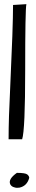

<svg xmlns="http://www.w3.org/2000/svg" viewBox="-20 -900 175 927"><path d="M61.5 -65.4Q102.5 -65.4 111.8 -57.6Q121.1 -49.8 121.1 -41Q110.4 -2 74.2 5.9Q68.4 6.8 61.5 6.8Q54.7 6.8 44.4 2.9Q34.2 -1 29.3 -10.7Q18.6 -35.2 61.5 -65.4ZM107.4 -879.9Q101.6 -854.5 101.6 -563Q101.6 -271.5 86.9 -227.5H21.5Q21.5 -328.1 29.3 -479.5Q43 -773.4 43 -876Z"/></svg>

Font: Architects Daughter
Style: Regular
Weight: 400
Designer: Kimberly Geswein
Foundry: Kimberly Geswein
Version: Version 1.002 2010